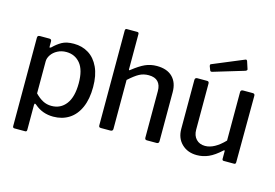

<svg xmlns="http://www.w3.org/2000/svg" viewBox="-113 -990 1998 1393"><g transform="rotate(15 886.0 -293.5)"><path d="M176 -514V-475Q176 -467 180 -467Q182 -467 189 -472Q219 -502 252.5 -521Q286 -540 342 -540Q404 -540 452.5 -510Q501 -480 529 -420Q557 -360 557 -272Q557 -182 529 -118.5Q501 -55 450 -22.5Q399 10 332 10Q251 10 193 -40Q185 -47 181 -47Q176 -47 176 -34V151Q176 165 164 165H83Q70 165 70 151V-512Q70 -522 74.5 -526Q79 -530 89 -530H159Q176 -530 176 -514ZM299 -62Q368 -62 408.5 -115.5Q449 -169 449 -272Q449 -372 409 -420Q369 -468 304 -468Q268 -468 238.5 -452.5Q209 -437 192.5 -412.5Q176 -388 176 -364V-123Q205 -93 234.5 -77.5Q264 -62 299 -62Z M672 -16V-727Q672 -742 684 -742H763Q775 -742 775 -729V-465Q775 -453 785 -462Q838 -504 878 -522Q918 -540 965 -540Q1042 -540 1083 -499Q1124 -458 1124 -386V-18Q1124 0 1107 0H1033Q1018 0 1018 -16V-366Q1018 -411 995 -435.5Q972 -460 925 -460Q886 -460 854.5 -443Q823 -426 778 -385V-17Q778 0 759 0H688Q679 0 675.5 -4Q672 -8 672 -16Z M1596 -149V-513Q1596 -530 1615 -530H1687Q1703 -530 1703 -514L1701 -14Q1701 0 1689 0H1611Q1599 0 1599 -13V-69Q1599 -81 1589 -72Q1540 -27 1498 -8.5Q1456 10 1410 10Q1341 10 1297 -32.5Q1253 -75 1253 -145V-512Q1253 -530 1271 -530H1344Q1359 -530 1359 -514V-167Q1359 -123 1384 -96.5Q1409 -70 1451 -70Q1520 -70 1596 -149ZM1604 -692Q1606 -686 1606 -685Q1606 -677 1592 -672L1363 -603Q1360 -602 1356 -602Q1348 -602 1345 -612L1335 -638Q1334 -640 1334 -644Q1334 -653 1340 -654L1573 -751L1577 -752Q1584 -752 1587 -744Z"/></g></svg>

Font: n
Style: Regular
Weight: 500
Designer: Pablo Impallari, Rodrigo Fuenzalida
Foundry: Impallari Type
Version: Version 1.002; ttfautohint (v1.5)